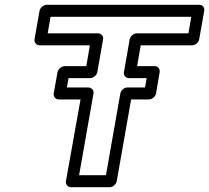

<svg xmlns="http://www.w3.org/2000/svg" viewBox="-20 -756 872 801"><path d="M585 -391H511C496 -391 484 -377 482 -366L422 -25H310L370 -366C373 -381 360 -391 349 -391H259L266 -430H356C371 -430 384 -444 386 -455L410 -592C413 -607 400 -617 389 -617H179L191 -686H778L766 -617H551C536 -617 523 -603 521 -592L497 -455C494 -440 507 -430 518 -430H592ZM601 -341C612 -341 628 -351 631 -366L646 -455C648 -466 641 -480 626 -480H552L567 -567H782C793 -567 808 -577 811 -592L832 -711C834 -722 827 -736 812 -736H175C164 -736 148 -726 145 -711L124 -592C122 -581 130 -567 145 -567H355L340 -480H250C239 -480 223 -470 220 -455L204 -366C202 -355 210 -341 225 -341H316L255 0C253 11 261 25 276 25H438C449 25 464 15 467 0L527 -341Z"/></svg>

Font: Asimov
Style: WidOuIt
Weight: 500
Designer: Google
Version: Version 2.000980; 2014